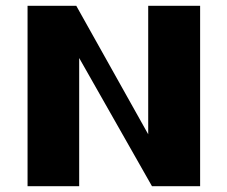

<svg xmlns="http://www.w3.org/2000/svg" viewBox="-20 -642 784 662"><path d="M491 -622H670V0H504L253 -442V0H75V-622H243L491 -179Z"/></svg>

Font: Sarpanch ExtraBold
Style: Regular
Weight: 800
Designer: Manushi Parikh (Devanagari and Latin), Jyotish Sonowal (Devanagari)
Foundry: Indian Type Foundry
Version: Version 2.004;PS 1.0;hotconv 1.0.78;makeotf.lib2.5.61930; tt